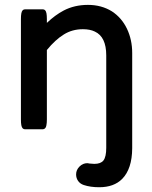

<svg xmlns="http://www.w3.org/2000/svg" viewBox="-20 -538 635 802"><path d="M246.1 -494.1Q291 -517.6 347.4 -517.6Q403.8 -517.6 447.3 -490.7Q488.3 -463.9 510.3 -418Q532.2 -372.1 532.2 -316.4V81.1Q531.7 167.5 490.2 209.5Q455.6 244.1 394.5 244.1Q357.9 244.1 330.1 234.9Q314.9 230 306.4 218Q297.9 206.1 297.9 190.4Q297.9 171.9 312 157.7Q326.2 143.6 344.7 143.6H345.2L356.9 145.5H359.9Q365.7 146.5 374 146.5Q400.9 146.5 412.1 132.3Q423.8 117.2 423.8 79.1V-306.6Q423.8 -384.3 376 -406.2Q356 -416 326.2 -416Q281.7 -416 246.6 -394Q210.9 -372.1 175.8 -329.1V-39.1Q175.8 -23.9 173.8 -14.6Q171.4 -0.5 161.6 1.5Q160.6 2 159.2 2H84Q78.6 2 74.7 -2Q70.8 -5.9 69.1 -14.9Q67.4 -23.9 67.4 -39.1V-458Q67.4 -473.1 69.1 -482.2Q70.8 -491.2 74.7 -495.1Q78.6 -499 84 -499H159.2Q164.6 -499 168.5 -495.1Q172.4 -491.2 174.1 -482.2Q175.8 -473.1 175.8 -458V-442.4Q210 -475.1 246.1 -494.1Z"/></svg>

Font: YuPearl-SemiBold
Style: SemiBold
Weight: 600
Designer: Max Yao
Foundry: Max-Everyday
Version: Version 1.011; ttfautohint (v1.8.3)